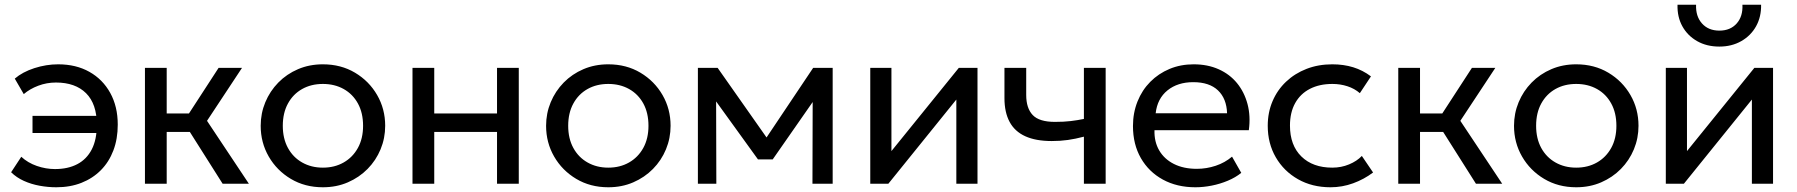

<svg xmlns="http://www.w3.org/2000/svg" viewBox="-20 -777 7598 812"><path d="M218 15Q183 15 147.5 8.5Q112 2 81 -12Q50 -26 27 -48.5L70 -114Q97.5 -88.5 135.8 -75.2Q174 -62 212.5 -62Q267.5 -62 307 -82.8Q346.5 -103.5 368 -145Q389.5 -186.5 389.5 -249.5Q389.5 -337.5 344 -382.8Q298.5 -428 216.5 -428Q177.5 -428 141.8 -414.5Q106 -401 80.5 -379L42.5 -444.5Q75 -472.5 125.2 -488.8Q175.5 -505 226 -505Q301.5 -505 358 -473.2Q414.5 -441.5 446.2 -384Q478 -326.5 478 -250Q478 -189.5 459.5 -140.8Q441 -92 406.5 -57.2Q372 -22.5 324.5 -3.8Q277 15 218 15ZM117.5 -214.5V-287H416V-214.5Z M921.5 0 756 -261.5 904.5 -490H1003.5L855.5 -266L1032.5 0ZM593 0V-490H685V-297H831.5V-219H685V0Z M1345.5 15Q1269.5 15 1210 -20.5Q1150.5 -56 1116.5 -115Q1082.5 -174 1082.5 -245Q1082.5 -297.5 1102 -344.5Q1121.5 -391.5 1157 -427.8Q1192.5 -464 1240.5 -484.5Q1288.5 -505 1345.5 -505Q1422 -505 1481.5 -469.5Q1541 -434 1575 -375Q1609 -316 1609 -245Q1609 -192.5 1589.5 -145.5Q1570 -98.5 1534.5 -62.5Q1499 -26.5 1451 -5.8Q1403 15 1345.5 15ZM1345.5 -68Q1395 -68 1433.2 -89.8Q1471.5 -111.5 1493.5 -151.2Q1515.5 -191 1515.5 -245Q1515.5 -299.5 1493.8 -339.2Q1472 -379 1433.5 -400.5Q1395 -422 1345.5 -422Q1296 -422 1257.8 -400.5Q1219.5 -379 1197.8 -339.2Q1176 -299.5 1176 -245Q1176 -191 1197.8 -151.2Q1219.5 -111.5 1258 -89.8Q1296.5 -68 1345.5 -68Z M1724.5 0V-490H1816.5V-297H2082V-490H2174V0H2082V-219H1816.5V0Z M2552.5 15Q2476.5 15 2417 -20.5Q2357.5 -56 2323.5 -115Q2289.5 -174 2289.5 -245Q2289.5 -297.5 2309 -344.5Q2328.5 -391.5 2364 -427.8Q2399.5 -464 2447.5 -484.5Q2495.5 -505 2552.5 -505Q2629 -505 2688.5 -469.5Q2748 -434 2782 -375Q2816 -316 2816 -245Q2816 -192.5 2796.5 -145.5Q2777 -98.5 2741.5 -62.5Q2706 -26.5 2658 -5.8Q2610 15 2552.5 15ZM2552.5 -68Q2602 -68 2640.2 -89.8Q2678.5 -111.5 2700.5 -151.2Q2722.5 -191 2722.5 -245Q2722.5 -299.5 2700.8 -339.2Q2679 -379 2640.5 -400.5Q2602 -422 2552.5 -422Q2503 -422 2464.8 -400.5Q2426.5 -379 2404.8 -339.2Q2383 -299.5 2383 -245Q2383 -191 2404.8 -151.2Q2426.5 -111.5 2465 -89.8Q2503.5 -68 2552.5 -68Z M2931.5 0V-490H3012H3015L3242 -167L3202 -166L3419 -490H3501.5V0H3416L3417 -377.5L3434 -370L3248 -103H3185.5L2992 -371L3008.5 -378.5L3009.5 0Z M3660.5 0V-490H3750V-138L4035 -490H4114V0H4024.5V-356L3737 0Z M4564 0V-199Q4528 -189.5 4496 -185Q4464 -180.5 4428 -180.5Q4360.5 -180.5 4316 -200.8Q4271.5 -221 4249.8 -261.5Q4228 -302 4228 -362V-490H4320V-375.5Q4320 -319.5 4347.5 -290.5Q4375 -261.5 4441.5 -261.5Q4479.5 -261.5 4508.5 -265Q4537.5 -268.5 4564 -274V-490H4656V0Z M5035.5 15Q4957.5 15 4898 -17.5Q4838.5 -50 4805 -108.2Q4771.5 -166.5 4771.5 -244Q4771.5 -300 4790.8 -348Q4810 -396 4844.8 -431Q4879.5 -466 4926.2 -485.5Q4973 -505 5028 -505Q5087.5 -505 5134.2 -484Q5181 -463 5211.8 -425.2Q5242.5 -387.5 5256 -336.8Q5269.5 -286 5261.5 -226.5H4862.5Q4861 -177.5 4882.5 -140.8Q4904 -104 4944.8 -83.5Q4985.5 -63 5041.5 -63Q5082.5 -63 5121.5 -76Q5160.5 -89 5190.5 -114.5L5229.5 -46Q5205.5 -26.5 5172.8 -12.8Q5140 1 5104.5 8Q5069 15 5035.5 15ZM4867.5 -298H5169.5Q5167.5 -360 5131 -394.8Q5094.5 -429.5 5026.5 -429.5Q4960.5 -429.5 4917.5 -394.8Q4874.5 -360 4867.5 -298Z M5607 15Q5529.5 15 5469.5 -19Q5409.5 -53 5375.5 -111.8Q5341.5 -170.5 5341.5 -245Q5341.5 -301.5 5361.8 -349Q5382 -396.5 5419 -431.5Q5456 -466.5 5505.8 -485.8Q5555.5 -505 5614.5 -505Q5662.5 -505 5703 -492.5Q5743.5 -480 5778 -454L5731 -383Q5708.5 -402.5 5678.5 -412.2Q5648.5 -422 5615 -422Q5560 -422 5519.8 -401.2Q5479.5 -380.5 5457.5 -341Q5435.5 -301.5 5435.5 -246Q5435.5 -162.5 5483.8 -115.2Q5532 -68 5614.5 -68Q5652.5 -68 5685.5 -81.8Q5718.5 -95.5 5739.5 -117.5L5787 -47.5Q5748.5 -18.5 5702.5 -1.8Q5656.5 15 5607 15Z M6222 0 6056.5 -261.5 6205 -490H6304L6156 -266L6333 0ZM5893.5 0V-490H5985.5V-297H6132V-219H5985.5V0Z M6646 15Q6570 15 6510.5 -20.5Q6451 -56 6417 -115Q6383 -174 6383 -245Q6383 -297.5 6402.5 -344.5Q6422 -391.5 6457.5 -427.8Q6493 -464 6541 -484.5Q6589 -505 6646 -505Q6722.5 -505 6782 -469.5Q6841.5 -434 6875.5 -375Q6909.5 -316 6909.5 -245Q6909.5 -192.5 6890 -145.5Q6870.5 -98.5 6835 -62.5Q6799.5 -26.5 6751.5 -5.8Q6703.5 15 6646 15ZM6646 -68Q6695.5 -68 6733.8 -89.8Q6772 -111.5 6794 -151.2Q6816 -191 6816 -245Q6816 -299.5 6794.2 -339.2Q6772.5 -379 6734 -400.5Q6695.5 -422 6646 -422Q6596.5 -422 6558.2 -400.5Q6520 -379 6498.2 -339.2Q6476.5 -299.5 6476.5 -245Q6476.5 -191 6498.2 -151.2Q6520 -111.5 6558.5 -89.8Q6597 -68 6646 -68Z M7025 0V-490H7114.5V-138L7399.5 -490H7478.5V0H7389V-356L7101.5 0ZM7251.5 -580Q7198 -580 7157.5 -603Q7117 -626 7095 -665.8Q7073 -705.5 7074.5 -757H7153Q7151 -708 7178 -677.8Q7205 -647.5 7251.5 -647.5Q7298 -647.5 7324.8 -677.8Q7351.5 -708 7349 -757H7428Q7429 -706 7406.8 -666Q7384.5 -626 7344 -603Q7303.5 -580 7251.5 -580Z"/></svg>

Font: Geologica Cursive Light
Style: Regular
Weight: 300
Designer: Sindre Bremnes, Frode Helland
Foundry: Monokrom Skriftforlag AS
Version: Version 1.010;gftools[0.9.28]